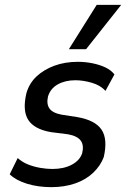

<svg xmlns="http://www.w3.org/2000/svg" viewBox="-20 -763 520 792"><path d="M192 9Q137 9 91.5 -5Q46 -19 20 -44L53 -111Q72 -94 96 -84.5Q120 -75 146.5 -70.5Q173 -66 196 -66Q243 -66 276 -83.5Q309 -101 319 -131Q327 -164 313 -183Q299 -202 261 -209L190 -218Q121 -230 96.5 -268.5Q72 -307 89 -379Q101 -420 131 -448Q161 -476 204.5 -492Q248 -508 301 -508Q332 -508 361.5 -502Q391 -496 414.5 -485Q438 -474 452 -456L415 -388Q395 -411 359 -421.5Q323 -432 291 -432Q249 -432 218.5 -415Q188 -398 178 -365Q171 -334 184 -315.5Q197 -297 234 -290L299 -280Q373 -267 399 -228Q425 -189 408 -115Q395 -80 365 -51Q335 -22 290.5 -6.5Q246 9 192 9ZM264 -560 379 -743H480L335 -560Z"/></svg>

Font: Nunito Sans 7pt Condensed SemiBold
Style: Italic
Weight: 600
Width: 3
Italic angle: -9°
Designer: Vernon Adams
Foundry: Vernon Adams
Version: Version 3.101;gftools[0.9.27]